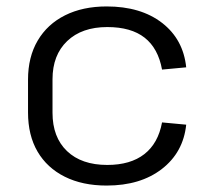

<svg xmlns="http://www.w3.org/2000/svg" viewBox="-20 -568 648 596"><path d="M311 8Q236 8 181 -19.5Q126 -47 96.5 -97.5Q67 -148 67 -219V-321Q67 -391 97 -442Q127 -493 182 -520.5Q237 -548 311 -548Q417 -548 483 -497Q549 -446 558 -359L483 -352Q471 -418 429 -451Q387 -484 313 -484Q234 -484 188.5 -440.5Q143 -397 143 -322V-218Q143 -142 188 -99Q233 -56 313 -56Q385 -56 428 -89.5Q471 -123 483 -188L558 -181Q549 -95 482.5 -43.5Q416 8 311 8Z"/></svg>

Font: Pathway Extreme 8pt Thin Light
Style: Regular
Weight: 300
Version: Version 1.001;gftools[0.9.26]